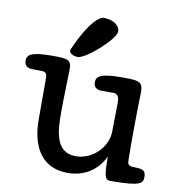

<svg xmlns="http://www.w3.org/2000/svg" viewBox="-79 -745 767 838"><g transform="rotate(10 304.5 -326.0)"><path d="M386 -626C386 -651 359 -673 316 -674C265 -675 194 -516 194 -508C194 -493 216 -486 231 -486C267 -486 386 -592 386 -626ZM436 -191C435 -122 372 -58 297 -58C202 -58 202 -165 202 -243C202 -302 206 -392 206 -427C206 -469 191 -472 121 -472C35 -472 10 -460 10 -432C10 -402 30 -399 55 -399H79C110 -399 111 -391 111 -361V-187C111 -82 151 20 275 20C368 20 417 -38 436 -81C437 1 439 22 466 22C603 22 609 7 609 -22C609 -43 599 -50 586 -53C581 -54 565 -55 556 -55C533 -55 528 -63 528 -78C528 -82 527 -103 527 -156C527 -308 530 -355 530 -383C530 -431 510 -432 436 -432C339 -432 324 -416 324 -390C324 -372 335 -359 358 -359H411C435 -359 438 -340 438 -318Z"/></g></svg>

Font: Life Savers
Style: ExtraBold
Weight: 800
Designer: Pablo Impallari, Rodrigo Fuenzalida, Brenda Gallo
Foundry: Pablo Impallari, Rodrigo Fuenzalida, Brenda Gallo
Version: Version 3.000